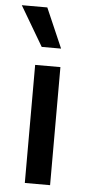

<svg xmlns="http://www.w3.org/2000/svg" viewBox="-54 -778 381 810"><g transform="rotate(5 137.0 -373.0)"><path d="M190 0H83V-500H190ZM186 -578H104L5 -746H113Z"/></g></svg>

Font: Work Sans Medium
Style: Regular
Weight: 500
Designer: Wei Huang
Foundry: Wei Huang
Version: Version 1.500